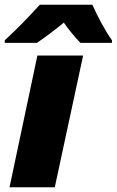

<svg xmlns="http://www.w3.org/2000/svg" viewBox="-31 -786 490 806"><path d="M126 -553H318L199 0H9ZM-11 -617Q58 -680 136 -766H357Q371 -733 394.5 -689.5Q418 -646 439 -617V-606H307Q293 -619 271 -646Q249 -673 237 -691Q177 -642 124 -606H-11Z"/></svg>

Font: Noto Sans Display Black
Style: Italic
Weight: 900
Italic angle: -12°
Designer: Monotype Design team
Foundry: Monotype Imaging Inc.
Version: Version 1.000